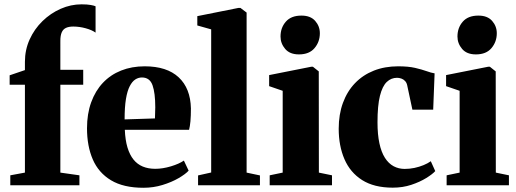

<svg xmlns="http://www.w3.org/2000/svg" viewBox="-20 -855 2380 886"><path d="M27.5 0V-46L95 -58.5V-464H24.5V-507.5L95 -531.5V-569.5Q95 -625 116.8 -673Q138.5 -721 176 -757.5Q213.5 -794 260.2 -814.5Q307 -835 356 -835Q382.5 -835 398.8 -832Q415 -829 421 -826V-704.5Q404.5 -716.5 375.5 -724.5Q346.5 -732.5 318 -732.5Q297.5 -732.5 284.2 -726.2Q271 -720 264.8 -705.5Q258.5 -691 258.5 -666.5V-533H364V-464H258.5V-58.5L346.5 -46V0Z M642 11.5Q550 11.5 492.5 -23Q435 -57.5 408.2 -119.2Q381.5 -181 381.5 -263Q381.5 -330 400.8 -383Q420 -436 455 -473Q490 -510 539 -529.5Q588 -549 647.5 -549Q750 -549 804.5 -498.2Q859 -447.5 861 -354.5Q861 -320 858.8 -295.5Q856.5 -271 852.5 -256H556Q558 -208.5 568.2 -174.5Q578.5 -140.5 596 -118.8Q613.5 -97 638.8 -86.5Q664 -76 696.5 -76Q731 -76 769 -87.5Q807 -99 828.5 -114L850.5 -67.5Q836 -51.5 804.2 -33Q772.5 -14.5 730.2 -1.5Q688 11.5 642 11.5ZM555 -304 695 -308.5Q695.5 -322 695.8 -334.2Q696 -346.5 696.5 -360Q696.5 -426 683.8 -461.8Q671 -497.5 635 -497.5Q618.5 -497.5 604.2 -488.2Q590 -479 578.8 -457.5Q567.5 -436 561.2 -398.5Q555 -361 555 -304Z M954.5 -59V-719.5L890.5 -737.5V-780.5L1080.5 -818.5H1089.5L1118 -797V-58.5L1179.5 -45.5V0H894V-45.5Z M1224.5 0V-46L1284.5 -58.5V-436L1222 -457.5V-508.5L1416 -547H1424L1451 -525.5L1451.5 -58.5L1512 -46V0ZM1359 -604Q1317.5 -604 1296 -629.2Q1274.5 -654.5 1274.5 -686.5Q1274.5 -727 1299 -755Q1323.5 -783 1370.5 -783H1371.5Q1413 -783 1434.5 -758.5Q1456 -734 1456 -701.5Q1456 -662 1431.5 -633Q1407 -604 1360 -604Z M1792.5 11Q1706.5 11 1651.2 -24Q1596 -59 1569.5 -120.5Q1543 -182 1543 -261Q1543 -327 1562.5 -380.2Q1582 -433.5 1618.2 -471.2Q1654.5 -509 1705 -529Q1755.5 -549 1817 -549Q1864 -549 1895.2 -541.8Q1926.5 -534.5 1948 -526.8Q1969.5 -519 1985.5 -516.5L1979 -349H1883L1859 -461.5Q1856.5 -473.5 1849.2 -481.2Q1842 -489 1832 -492.5Q1822 -496 1812 -496Q1785 -496 1764.8 -476.8Q1744.5 -457.5 1733.2 -412.5Q1722 -367.5 1722 -290.5Q1722 -234.5 1730.8 -193.8Q1739.5 -153 1756.2 -126.8Q1773 -100.5 1796.2 -88Q1819.5 -75.5 1847.5 -75.5Q1870.5 -75.5 1892.8 -80.2Q1915 -85 1934.5 -93Q1954 -101 1968 -111L1988.5 -65.5Q1976 -51.5 1947 -33.5Q1918 -15.5 1878.2 -2.2Q1838.5 11 1792.5 11Z M2041 0V-46L2101 -58.5V-436L2038.5 -457.5V-508.5L2232.5 -547H2240.5L2267.5 -525.5L2268 -58.5L2328.5 -46V0ZM2175.5 -604Q2134 -604 2112.5 -629.2Q2091 -654.5 2091 -686.5Q2091 -727 2115.5 -755Q2140 -783 2187 -783H2188Q2229.5 -783 2251 -758.5Q2272.5 -734 2272.5 -701.5Q2272.5 -662 2248 -633Q2223.5 -604 2176.5 -604Z"/></svg>

Font: Merriweather 72pt Black
Style: Regular
Weight: 900
Version: Version 2.100